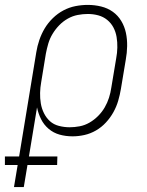

<svg xmlns="http://www.w3.org/2000/svg" viewBox="-80 -548 600 783"><path d="M-23 215 -8 125H-60V90H-2L68 -335Q72 -360 80.5 -385Q89 -410 102.5 -432.5Q116 -455 135.5 -474Q155 -493 178.5 -505.5Q202 -518 227.5 -523Q253 -528 278 -528Q306 -528 332.5 -521.5Q359 -515 380 -500Q401 -485 414.5 -462.5Q428 -440 433.5 -414Q439 -388 438.5 -360Q438 -332 433 -305L413 -185Q409 -161 402 -137Q395 -113 382.5 -90.5Q370 -68 352 -48.5Q334 -29 311.5 -16Q289 -3 264.5 2.5Q240 8 216 8Q188 8 163 1Q138 -6 118.5 -22.5Q99 -39 87.5 -62Q76 -85 71 -110L38 90H154L153 125H32L17 215ZM204 -29Q224 -29 245 -33Q266 -37 285 -48Q304 -59 320 -75Q336 -91 347 -110Q358 -129 364.5 -149.5Q371 -170 374 -191L394 -311Q398 -332 398.5 -354Q399 -376 395.5 -397Q392 -418 382.5 -436Q373 -454 357 -467Q341 -480 320.5 -485.5Q300 -491 278 -491Q258 -491 237 -487Q216 -483 196.5 -472Q177 -461 161.5 -445Q146 -429 134.5 -410Q123 -391 117 -370.5Q111 -350 107 -329L88 -213Q84 -191 83.5 -169Q83 -147 86.5 -126Q90 -105 99.5 -86Q109 -67 124 -53.5Q139 -40 160.5 -34.5Q182 -29 204 -29Z"/></svg>

Font: Iosevka Term Curly Extralight
Style: Italic
Weight: 200
Italic angle: -9°
Designer: Belleve Invis
Foundry: Belleve Invis
Version: Version 32.3.0